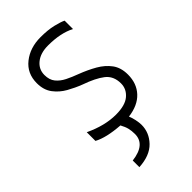

<svg xmlns="http://www.w3.org/2000/svg" viewBox="-224 -597 859 859"><g transform="rotate(-45 205.5 -167.0)"><path d="M118 195V153Q209 142 209 76Q209 56 205 39.5Q201 23 190 3Q106 -3 62 -27V-82Q140 -45 210 -45Q269 -45 297 -69Q325 -93 325 -128Q325 -175 292.5 -200Q260 -225 200 -246Q166 -259 134 -277Q102 -295 80.5 -323.5Q59 -352 59 -395Q59 -457 104.5 -493Q150 -529 216 -529Q263 -529 296 -521Q329 -513 345 -505V-452Q293 -479 214 -479Q166 -479 137.5 -456Q109 -433 109 -397Q109 -366 124.5 -347Q140 -328 165 -315.5Q190 -303 220 -292Q262 -276 297 -256Q332 -236 353.5 -207Q375 -178 375 -134Q375 -78 341.5 -42Q308 -6 245 2Q251 16 255 35Q259 54 259 68Q259 117 223.5 154Q188 191 118 195Z"/></g></svg>

Font: LXGW 975 Gothic SC 200W
Style: Regular
Weight: 200
Version: Version 2.01;February 25, 2021